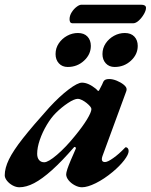

<svg xmlns="http://www.w3.org/2000/svg" viewBox="-44 -777 637 811"><path d="M37.6 14Q24 14 9.5 6.3Q-4.9 -1.5 -14.5 -13.5Q-24 -25.6 -24 -36.6Q-24 -66.8 -6.2 -103.7Q11.7 -140.5 53 -193Q94.4 -245.5 164.3 -323.2Q207.7 -370.2 245.8 -399Q283.9 -427.9 302.3 -427.9Q329 -427.9 361.5 -401.6Q368.1 -394.2 369.1 -393.7Q370 -393.1 371 -393.1Q373 -393.1 373.7 -393.8Q374.4 -394.5 377 -399.9Q384.5 -414.1 387.5 -420.3Q390.5 -426.6 392.4 -431.6Q397.6 -443.2 416.7 -443.2Q432.2 -443.2 449.4 -436.1Q466.6 -429 478.7 -419.1Q490.8 -409.2 490.8 -400.1Q490.8 -394.3 488.7 -389.8L389 -118.3Q380.1 -92.5 399.5 -92.5Q411 -92.5 434.8 -109.6Q458.7 -126.6 482.6 -151.6Q485.4 -154.5 485.9 -154.7Q486.3 -155 487.5 -155Q492.3 -155 495.9 -150.5Q499.4 -145.9 499.4 -139.1Q499.4 -124.7 480.5 -100.1Q461.6 -75.5 431.8 -50.7Q395.6 -20.6 360.6 -3.3Q325.5 14 302.3 14Q287.4 14 271.7 5.5Q255.9 -2.9 245.7 -15.6Q235.5 -28.3 235.5 -40.6Q235.5 -47.5 240.7 -63.6Q242.5 -69.3 246.4 -79.2Q250.3 -89 255.1 -100.6Q259.9 -112.2 265.4 -124.2Q270.9 -136.2 275.4 -147.3Q278 -152.5 274.6 -155.1Q271.2 -157.8 268.5 -154.9Q217.3 -95.9 175.5 -58.4Q133.6 -20.8 100.2 -3.4Q66.8 14 37.6 14ZM142.8 -91.6Q159.9 -91.6 196.8 -123.2Q233.8 -154.8 272.4 -202.6Q304.6 -241.7 323.4 -272.5Q342.1 -303.4 342.1 -316.4Q342.1 -325.3 321.7 -342Q312.4 -349.5 302.1 -354.5Q291.9 -359.6 285.2 -359.6Q269.7 -359.6 242.7 -341.6Q215.7 -323.6 192.2 -300.2Q171.5 -279.7 153.4 -249.1Q135.2 -218.5 124.1 -186.1Q113 -153.6 113 -127.3Q113 -110.6 121 -101.1Q129 -91.6 142.8 -91.6ZM440.2 -494.1Q417 -494.1 402.9 -509.4Q388.8 -524.7 388.8 -548.7Q388.8 -573.7 402.4 -593.9Q416.1 -614 437.6 -625.8Q459.1 -637.6 483.3 -637.6Q509.1 -637.6 523.5 -622.5Q537.8 -607.3 537.8 -583.1Q537.8 -547.2 509.1 -520.7Q480.4 -494.1 440.2 -494.1ZM242.1 -494.1Q218.9 -494.1 204.8 -509.4Q190.7 -524.7 190.7 -548.7Q190.7 -573.7 204.3 -593.9Q218 -614 239.5 -625.8Q261 -637.6 285.2 -637.6Q311.1 -637.6 325.4 -622.5Q339.7 -607.3 339.7 -583.1Q339.7 -547.2 311 -520.7Q282.3 -494.1 242.1 -494.1ZM264.5 -678.6Q255.6 -678.6 252.7 -683.2Q249.8 -687.7 249.8 -695.8Q249.8 -710.8 258.7 -725Q267.6 -739.1 279.5 -748.1Q291.3 -757.1 300.1 -757.1H551.4Q572.7 -757.1 572.7 -743.8Q572.7 -732.5 563.7 -717.1Q554.8 -701.7 542.3 -690.2Q529.8 -678.6 517.8 -678.6Z"/></svg>

Font: EB Garamond
Style: Italic
Weight: 400
Italic angle: -17.2°
Designer: Georg Duffner and Octavio Pardo
Foundry: Georg Duffner
Version: Version 1.001